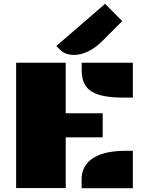

<svg xmlns="http://www.w3.org/2000/svg" viewBox="-20 -997 789 1017"><path d="M412.6 -631.8C412.6 -541 444.8 -480 632.8 -480H683.6V-664.6H412.6ZM65.4 -1H328.1V-269.5H523.9V-397H328.1V-664.6H65.4ZM412.1 0H683.6V-198.2H645C456.5 -198.2 412.1 -115.7 412.1 -47.4ZM372.1 -706.1C419.9 -706.1 473.6 -731.4 520 -777.8L627.4 -885.3L536.6 -976.6L278.3 -753.4L300.3 -731.4C317.4 -714.4 342.8 -706.1 372.1 -706.1Z"/></svg>

Font: Plaster
Style: Regular
Weight: 400
Designer: Eben Sorkin
Foundry: Eben Sorkin
Version: Version 1.007